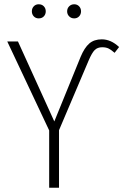

<svg xmlns="http://www.w3.org/2000/svg" viewBox="-20 -878 577 898"><path d="M210 -268 14 -684H64L234 -310L357 -612Q375 -655 397.5 -674.5Q420 -694 456 -694Q499 -694 537 -658L516 -631Q500 -645 488 -651Q476 -657 458 -657Q436 -657 423 -644Q410 -631 395 -596L256 -269V0H210ZM194 -825Q194 -811 185 -801.5Q176 -792 161 -792Q147 -792 138 -801.5Q129 -811 129 -825Q129 -839 138 -848.5Q147 -858 161 -858Q176 -858 185 -848.5Q194 -839 194 -825ZM359 -825Q359 -811 350 -801.5Q341 -792 327 -792Q313 -792 303.5 -801.5Q294 -811 294 -825Q294 -839 303.5 -848.5Q313 -858 327 -858Q341 -858 350 -848.5Q359 -839 359 -825Z"/></svg>

Font: Fira Sans Condensed ExtraLight
Style: Regular
Weight: 275
Width: 3
Designer: Carrois Corporate & Edenspiekermann AG
Foundry: Carrois Corporate GbR & Edenspiekermann AG
Version: Version 4.203